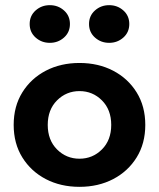

<svg xmlns="http://www.w3.org/2000/svg" viewBox="-20 -714 616 744"><path d="M325 -621Q325 -653 348 -673.5Q371 -694 403 -694Q435 -694 458 -673.5Q481 -653 481 -621Q481 -589 458 -568.5Q435 -548 403 -548Q371 -548 348 -568.5Q325 -589 325 -621ZM95 -621Q95 -653 118 -673.5Q141 -694 173 -694Q205 -694 228 -673.5Q251 -653 251 -621Q251 -589 228 -568.5Q205 -548 173 -548Q141 -548 118 -568.5Q95 -589 95 -621ZM33 -230Q33 -302 66.5 -356Q100 -410 157.5 -440Q215 -470 288 -470Q361 -470 418.5 -440Q476 -410 509.5 -356Q543 -302 543 -230Q543 -158 509.5 -104Q476 -50 418.5 -20Q361 10 288 10Q215 10 157.5 -20Q100 -50 66.5 -104Q33 -158 33 -230ZM165 -230Q165 -171 201 -135Q237 -99 288 -99Q339 -99 375 -135Q411 -171 411 -230Q411 -289 375 -325Q339 -361 288 -361Q237 -361 201 -325Q165 -289 165 -230Z"/></svg>

Font: Von Semi
Style: Regular
Weight: 600
Version: Version 4.000; ttfautohint (v1.8.4.7-5d5b)